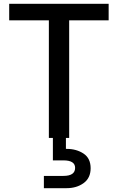

<svg xmlns="http://www.w3.org/2000/svg" viewBox="-20 -720 615 1002"><path d="M235 0V-614H28V-700H547V-614H341V0ZM209 262V198H311Q372 198 372 156Q372 117 311 117H256V-6H324V57Q326 57 328 57Q379 57 416 81.5Q453 106 453 158Q453 209 416.5 235.5Q380 262 328 262Z"/></svg>

Font: Ultramarine Medium
Style: Regular
Weight: 500
Designer: Colophon Foundry, Jonny Pinhorn
Foundry: Colophon Foundry
Version: Version 1.200; ttfautohint (v1.8.3)